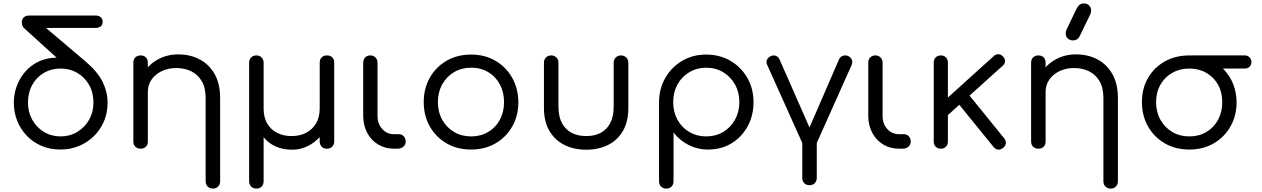

<svg xmlns="http://www.w3.org/2000/svg" viewBox="-20 -872 7404 1126"><path d="M335 5Q274 5 223.5 -16.5Q173 -38 136.5 -76.5Q100 -115 80.5 -164.5Q61 -214 61 -270Q61 -320 78 -366.5Q95 -413 127 -450.5Q159 -488 205.5 -510.5Q252 -533 312 -534L120 -708Q114 -714 111 -723Q108 -732 108 -741Q108 -760 120 -770.5Q132 -781 151 -781H541Q558 -781 570 -771.5Q582 -762 582 -745Q582 -725 569.5 -716.5Q557 -708 539 -708H250L480 -513Q553 -451 582 -391.5Q611 -332 611 -270Q611 -208 588.5 -157.5Q566 -107 527.5 -70.5Q489 -34 439.5 -14.5Q390 5 335 5ZM336 -72Q390 -72 433.5 -98.5Q477 -125 502.5 -169.5Q528 -214 528 -270Q528 -329 502.5 -374Q477 -419 433.5 -444.5Q390 -470 336 -470Q281 -470 237.5 -444.5Q194 -419 169 -374Q144 -329 144 -270Q144 -215 169 -170Q194 -125 237.5 -98.5Q281 -72 336 -72Z M1229 234Q1210 234 1198 222Q1186 210 1186 191V-297Q1186 -358 1163 -396.5Q1140 -435 1101.5 -454Q1063 -473 1013 -473Q967 -473 929 -455Q891 -437 869 -405.5Q847 -374 847 -333H790Q791 -396 822.5 -445.5Q854 -495 907 -524Q960 -553 1025 -553Q1096 -553 1151.5 -523.5Q1207 -494 1239 -437Q1271 -380 1271 -297V191Q1271 210 1259 222Q1247 234 1229 234ZM805 0Q786 0 774 -11.5Q762 -23 762 -42V-504Q762 -524 774 -535.5Q786 -547 805 -547Q824 -547 835.5 -535.5Q847 -524 847 -504V-42Q847 -23 835.5 -11.5Q824 0 805 0Z M1484 234Q1465 234 1453 222Q1441 210 1441 191V-505Q1441 -523 1453 -535Q1465 -547 1484 -547Q1502 -547 1514 -535Q1526 -523 1526 -505V-236Q1526 -182 1548.5 -145.5Q1571 -109 1608 -91.5Q1645 -74 1690 -74Q1738 -74 1775 -93Q1812 -112 1833.5 -148.5Q1855 -185 1855 -236V-505Q1855 -524 1866.5 -535.5Q1878 -547 1898 -547Q1917 -547 1928.5 -535.5Q1940 -524 1940 -505V-43Q1940 -24 1928.5 -12Q1917 0 1898 0Q1878 0 1866.5 -12Q1855 -24 1855 -43V-68Q1824 -34 1782 -14Q1740 6 1693 6Q1641 6 1599 -12Q1557 -30 1526 -67V191Q1526 210 1514.5 222Q1503 234 1484 234Z M2290 0Q2238 0 2197 -25Q2156 -50 2133 -94Q2110 -138 2110 -193V-504Q2110 -523 2121.5 -535Q2133 -547 2152 -547Q2170 -547 2182 -535Q2194 -523 2194 -504V-193Q2194 -146 2221.5 -115.5Q2249 -85 2291 -85H2320Q2336 -85 2347.5 -73Q2359 -61 2359 -42Q2359 -23 2345.5 -11.5Q2332 0 2310 0Z M2743 5Q2662 5 2599.5 -31Q2537 -67 2501 -130Q2465 -193 2465 -273Q2465 -354 2501 -417Q2537 -480 2599.5 -516Q2662 -552 2743 -552Q2823 -552 2885 -516Q2947 -480 2983 -417Q3019 -354 3020 -273Q3020 -193 2984 -130Q2948 -67 2885.5 -31Q2823 5 2743 5ZM2743 -72Q2799 -72 2843 -98Q2887 -124 2911.5 -169.5Q2936 -215 2936 -273Q2936 -331 2911.5 -377Q2887 -423 2843 -449Q2799 -475 2743 -475Q2687 -475 2643 -449Q2599 -423 2573.5 -377Q2548 -331 2548 -273Q2548 -215 2573.5 -169.5Q2599 -124 2643 -98Q2687 -72 2743 -72Z M3418 6Q3346 6 3290 -22Q3234 -50 3202 -104.5Q3170 -159 3170 -239V-505Q3170 -523 3182 -535Q3194 -547 3213 -547Q3231 -547 3243 -535Q3255 -523 3255 -505V-248Q3255 -188 3276 -149.5Q3297 -111 3333.5 -92.5Q3370 -74 3418 -74Q3466 -74 3502 -92.5Q3538 -111 3558.5 -149.5Q3579 -188 3579 -248V-505Q3579 -523 3591.5 -535Q3604 -547 3622 -547Q3640 -547 3652.5 -535Q3665 -523 3665 -505V-239Q3665 -159 3633.5 -104.5Q3602 -50 3546 -22Q3490 6 3418 6Z M3888 234Q3869 234 3857 222Q3845 210 3845 191V-276Q3846 -354 3882.5 -416.5Q3919 -479 3981 -515.5Q4043 -552 4121 -552Q4201 -552 4263.5 -515.5Q4326 -479 4362.5 -416Q4399 -353 4399 -273Q4399 -194 4364.5 -131Q4330 -68 4270 -31.5Q4210 5 4134 5Q4070 5 4017 -22.5Q3964 -50 3930 -95V191Q3930 210 3918.5 222Q3907 234 3888 234ZM4121 -72Q4177 -72 4221 -98Q4265 -124 4290.5 -170Q4316 -216 4316 -273Q4316 -331 4290.5 -376.5Q4265 -422 4221 -448.5Q4177 -475 4121 -475Q4067 -475 4022.5 -448.5Q3978 -422 3953 -376.5Q3928 -331 3928 -273Q3928 -216 3953 -170Q3978 -124 4022.5 -98Q4067 -72 4121 -72Z M4727 0Q4700 0 4687 -29L4479 -492Q4472 -506 4477.5 -520Q4483 -534 4499 -542Q4514 -550 4529 -545Q4544 -540 4551 -525L4749 -75H4706L4901 -525Q4908 -540 4924 -545Q4940 -550 4955 -543Q4971 -535 4976 -520.5Q4981 -506 4975 -492L4768 -29Q4755 0 4727 0ZM4728 214Q4708 214 4696.5 202Q4685 190 4685 171V-57Q4685 -76 4696.5 -88Q4708 -100 4728 -100Q4747 -100 4758.5 -88Q4770 -76 4770 -57V171Q4770 190 4758.5 202Q4747 214 4728 214Z M5252 0Q5200 0 5159 -25Q5118 -50 5095 -94Q5072 -138 5072 -193V-504Q5072 -523 5083.5 -535Q5095 -547 5114 -547Q5132 -547 5144 -535Q5156 -523 5156 -504V-193Q5156 -146 5183.5 -115.5Q5211 -85 5253 -85H5282Q5298 -85 5309.5 -73Q5321 -61 5321 -42Q5321 -23 5307.5 -11.5Q5294 0 5272 0Z M5530 -189 5478 -245 5808 -543Q5821 -555 5836 -554Q5851 -553 5863 -540Q5875 -527 5874 -512Q5873 -497 5860 -486ZM5498 0Q5479 0 5467.5 -11.5Q5456 -23 5456 -42V-505Q5456 -524 5467.5 -535.5Q5479 -547 5498 -547Q5516 -547 5527.5 -535.5Q5539 -524 5539 -505V-42Q5539 -23 5527.5 -11.5Q5516 0 5498 0ZM5863 -5Q5849 7 5833.5 5.5Q5818 4 5807 -10L5590 -277L5650 -331L5869 -61Q5880 -47 5879 -32Q5878 -17 5863 -5Z M6494 234Q6475 234 6463 222Q6451 210 6451 191V-297Q6451 -358 6428 -396.5Q6405 -435 6366.5 -454Q6328 -473 6278 -473Q6232 -473 6194 -455Q6156 -437 6134 -405.5Q6112 -374 6112 -333H6055Q6056 -396 6087.5 -445.5Q6119 -495 6172 -524Q6225 -553 6290 -553Q6361 -553 6416.5 -523.5Q6472 -494 6504 -437Q6536 -380 6536 -297V191Q6536 210 6524 222Q6512 234 6494 234ZM6070 0Q6051 0 6039 -11.5Q6027 -23 6027 -42V-504Q6027 -524 6039 -535.5Q6051 -547 6070 -547Q6089 -547 6100.5 -535.5Q6112 -524 6112 -504V-42Q6112 -23 6100.5 -11.5Q6089 0 6070 0ZM6273 -635Q6254 -635 6242 -646.5Q6230 -658 6230 -674Q6230 -681 6231 -686Q6232 -691 6235 -699L6293 -820Q6302 -837 6312 -844.5Q6322 -852 6336 -852Q6355 -852 6367 -840Q6379 -828 6379 -811Q6379 -806 6378 -801Q6377 -796 6375 -790L6314 -664Q6306 -647 6295.5 -641Q6285 -635 6273 -635Z M6955 5Q6874 5 6811.5 -31Q6749 -67 6713 -130Q6677 -193 6677 -273Q6677 -354 6713 -415.5Q6749 -477 6811.5 -512Q6874 -547 6955 -547Q7035 -547 7097 -511.5Q7159 -476 7195 -414Q7231 -352 7232 -273Q7232 -193 7196 -130Q7160 -67 7097.5 -31Q7035 5 6955 5ZM6955 -72Q7011 -72 7055 -98Q7099 -124 7123.5 -169.5Q7148 -215 7148 -273Q7148 -331 7123.5 -375Q7099 -419 7055 -444.5Q7011 -470 6955 -470Q6899 -470 6855 -445Q6811 -420 6785.5 -375.5Q6760 -331 6760 -273Q6760 -215 6785.5 -169.5Q6811 -124 6855 -98Q6899 -72 6955 -72ZM6967 -470Q6950 -470 6939 -481Q6928 -492 6928 -508Q6928 -524 6939 -535.5Q6950 -547 6967 -547H7280Q7297 -547 7308 -535.5Q7319 -524 7319 -508Q7319 -491 7308 -480.5Q7297 -470 7280 -470Z"/></svg>

Font: Comfortaa Medium
Style: Regular
Weight: 500
Designer: Johan Aakerlund
Foundry: Johan Aakerlund
Version: Version 3.104; ttfautohint (v1.8.1.43-b0c9)